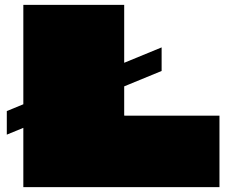

<svg xmlns="http://www.w3.org/2000/svg" viewBox="-20 -770 935 790"><path d="M8 -216V-313L645 -575V-478ZM491 -296Q491 -295 491.5 -294.5Q492 -294 493 -294H883V0H76Q76 -62 76 -124Q76 -186 76 -248.5Q76 -311 76 -373Q76 -435 76 -497Q76 -560 76 -623.5Q76 -687 76 -750H491Q491 -693 491 -636.5Q491 -580 491 -523Q491 -466 491 -409.5Q491 -353 491 -296Z"/></svg>

Font: Climate Crisis
Style: Regular
Weight: 400
Version: Version 1.003